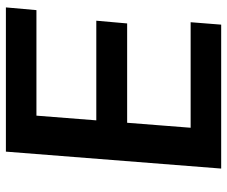

<svg xmlns="http://www.w3.org/2000/svg" viewBox="-78 -674 752 635"><g transform="rotate(-90 297.5 -356.0)"><path d="M58 0 114 -712H591L582 -611H233L193 -101H542L534 0ZM194 -311 201 -413H547L538 -311Z"/></g></svg>

Font: Muli
Style: Bold Italic
Weight: 700
Italic angle: -4.541°
Designer: Vernon Adams
Foundry: Vernon Adams
Version: Version 2.100; ttfautohint (v1.8.1.43-b0c9)